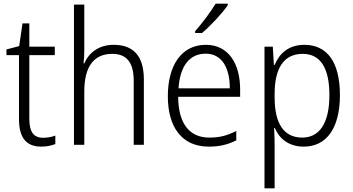

<svg xmlns="http://www.w3.org/2000/svg" viewBox="-20 -785 1915 1041"><path d="M214 -38C160 -38 139 -73 139 -141V-486H277V-532H139V-658H102L84 -535L15 -517V-486H83V-139C83 -36 124 10 204 10C234 10 260 4 280 -4V-50C263 -43 239 -38 214 -38Z M437 -517V-760H381V0H437V-289C437 -426 490 -493 589 -493C664 -493 705 -449 705 -348V0H760V-354C760 -482 703 -542 596 -542C515 -542 461 -498 437 -441H433C436 -466 437 -489 437 -517Z M1215 -757V-765H1149C1122 -720 1077 -660 1038 -616V-606H1075C1122 -645 1186 -714 1215 -757ZM1096 -542C963 -542 890 -429 890 -263C890 -97 965 10 1112 10C1171 10 1215 -1 1261 -24V-75C1210 -49 1170 -39 1115 -39C1006 -39 947 -116 946 -260H1282V-300C1282 -437 1221 -542 1096 -542ZM1095 -494C1185 -494 1226 -415 1226 -306H948C956 -430 1010 -494 1095 -494Z M1630 -542C1543 -542 1494 -493 1469 -433H1465L1459 -532H1414V236H1469V4C1469 -26 1468 -62 1466 -91H1470C1493 -36 1543 10 1627 10C1748 10 1823 -87 1823 -269C1823 -450 1753 -542 1630 -542ZM1621 -493C1719 -493 1766 -414 1766 -269C1766 -117 1712 -39 1619 -39C1520 -39 1469 -113 1469 -257V-280C1470 -416 1519 -493 1621 -493Z"/></svg>

Font: Noto Sans Khmer SemiCondensed Light
Style: Regular
Weight: 300
Width: 4
Designer: Danh Hong and the Monotype Design Team
Foundry: Monotype Imaging Inc.
Version: Version 2.004